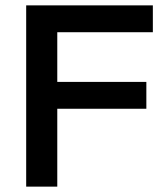

<svg xmlns="http://www.w3.org/2000/svg" viewBox="-20 -695 606 715"><path d="M193.3 0H77.5V-675H549.2V-575H193.3V-390H525V-290H193.3Z"/></svg>

Font: Funnel Display Medium
Style: Regular
Weight: 500
Designer: NORD ID, Kristian Moeller
Foundry: Dicotype
Version: Version 1.000